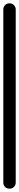

<svg xmlns="http://www.w3.org/2000/svg" viewBox="-20 -1140 115 1160"><path d="M0 -38H75V-1083H0ZM38 -75Q21 -75 10.5 -64Q0 -53 0 -38Q0 -21 10.5 -10.5Q21 0 38 0Q53 0 64 -10.5Q75 -21 75 -38Q75 -53 64 -64Q53 -75 38 -75ZM38 -1120Q21 -1120 10.5 -1109Q0 -1098 0 -1083Q0 -1066 10.5 -1055.5Q21 -1045 38 -1045Q53 -1045 64 -1055.5Q75 -1066 75 -1083Q75 -1098 64 -1109Q53 -1120 38 -1120Z"/></svg>

Font: Wavefont Medium
Style: Regular
Weight: 500
Version: Version 3.004;gftools[0.9.33]